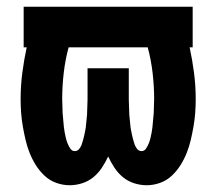

<svg xmlns="http://www.w3.org/2000/svg" viewBox="-20 -540 640 568"><path d="M186 8Q166 8 146.5 1Q127 -6 112 -20Q97 -34 86 -51.5Q75 -69 67.5 -88Q60 -107 55.5 -126.5Q51 -146 47.5 -166Q44 -186 42.5 -206.5Q41 -227 41 -247Q41 -286 46 -324.5Q51 -363 59 -400H50V-520H550V-400H541Q549 -363 554 -324.5Q559 -286 559 -247Q559 -227 557.5 -206.5Q556 -186 552.5 -166Q549 -146 544.5 -126.5Q540 -107 532.5 -88Q525 -69 514 -51.5Q503 -34 488 -20Q473 -6 453.5 1Q434 8 414 8Q395 8 376.5 2Q358 -4 343.5 -16Q329 -28 318.5 -44Q308 -60 300 -77Q292 -60 281.5 -44Q271 -28 256.5 -16Q242 -4 223.5 2Q205 8 186 8ZM201 -93Q209 -93 214 -99Q219 -105 221.5 -112Q224 -119 226 -126.5Q228 -134 229.5 -141Q231 -148 232.5 -155.5Q234 -163 234.5 -170.5Q235 -178 236 -185.5Q237 -193 237.5 -200.5Q238 -208 238 -215.5Q238 -223 238.5 -230.5Q239 -238 239 -245.5Q239 -253 239 -260V-338H361V-260Q361 -253 361 -245.5Q361 -238 361.5 -230.5Q362 -223 362 -215.5Q362 -208 362.5 -200.5Q363 -193 364 -185.5Q365 -178 365.5 -170.5Q366 -163 367.5 -155.5Q369 -148 370.5 -141Q372 -134 374 -126.5Q376 -119 378.5 -112Q381 -105 386 -99Q391 -93 399 -93Q407 -93 412 -100.5Q417 -108 420 -115.5Q423 -123 425 -131Q427 -139 428.5 -147.5Q430 -156 431 -164Q432 -172 432.5 -180.5Q433 -189 434 -197Q435 -205 435 -213.5Q435 -222 435.5 -230Q436 -238 436 -247Q436 -285 431.5 -324Q427 -363 417 -400H183Q173 -363 168.5 -324Q164 -285 164 -247Q164 -238 164.5 -230Q165 -222 165 -213.5Q165 -205 166 -197Q167 -189 167.5 -180.5Q168 -172 169 -164Q170 -156 171.5 -147.5Q173 -139 175 -131Q177 -123 180 -115.5Q183 -108 188 -100.5Q193 -93 201 -93Z"/></svg>

Font: Iosevka Heavy Extended
Style: Regular
Weight: 900
Width: 7
Monospace: yes
Designer: Belleve Invis
Foundry: Belleve Invis
Version: Version 32.5.0; ttfautohint (v1.8.4)